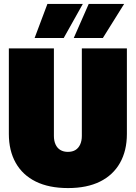

<svg xmlns="http://www.w3.org/2000/svg" viewBox="-20 -944 690 976"><path d="M326 12Q229 12 162 -21Q95 -54 60 -116Q25 -178 25 -263V-698H254V-253Q254 -228 262.5 -209.5Q271 -191 287 -181.5Q303 -172 325 -172Q348 -172 363.5 -181.5Q379 -191 387.5 -209.5Q396 -228 396 -253V-698H625V-263Q625 -178 590 -116Q555 -54 488.5 -21Q422 12 326 12ZM156 -751 221 -924H401L304 -751ZM355 -751 431 -924H611L503 -751Z"/></svg>

Font: Azeret Mono Thin Black
Style: Regular
Weight: 900
Version: Version 1.002